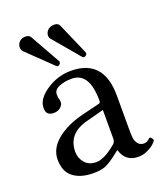

<svg xmlns="http://www.w3.org/2000/svg" viewBox="-125 -735 707 829"><g transform="rotate(-20 228.5 -320.5)"><path d="M85.9 -645Q104 -645 109.9 -633.8L188 -495.1Q189 -494.1 189 -491.2Q189 -485.4 184.1 -481.2Q179.2 -477.1 175.8 -477.1Q171.9 -477.1 168.9 -480L55.2 -589.8Q48.3 -597.7 47.9 -608.9Q47.9 -623 58.3 -634Q68.8 -645 85.9 -645ZM222.2 -650.9Q239.3 -650.9 245.1 -637.2L307.6 -494.1L309.1 -487.8Q309.1 -485.8 308.1 -483.4Q307.1 -481 303.5 -478Q299.8 -475.1 294.9 -475.1Q291 -475.1 288.1 -478L186 -599.1Q180.2 -605 180.2 -615.2Q180.2 -628.4 190.7 -639.6Q201.2 -650.9 222.2 -650.9ZM293 -232.9 213.9 -211.9Q118.7 -188 119.1 -102.1Q119.1 -75.2 137.5 -53Q155.8 -30.8 190.9 -30.8Q226.1 -30.8 278.8 -74.2Q293 -84 293 -100.1ZM293 -47.9H291L271 -32.2Q237.8 -6.3 216.8 1.7Q195.8 9.8 162.1 9.8Q105 9.8 70.6 -16.1Q36.1 -42 36.1 -98.1Q36.1 -147.9 81.5 -186Q127 -224.1 201.2 -243.2L287.1 -264.2Q293 -266.1 293 -275.9Q293 -405.8 211.9 -405.8Q178.7 -405.8 153.8 -395.3Q128.9 -384.8 128.9 -363.8Q128.9 -349.6 130.9 -344.2Q133.8 -338.4 133.8 -326.2Q133.8 -314.9 121.8 -304Q109.9 -293 89.8 -293Q54.7 -293 55.2 -328.1Q55.2 -369.1 107.2 -404.1Q159.2 -439 220.2 -439Q371.1 -439 371.1 -270V-121.1Q371.1 -92.3 372.6 -77.1Q374 -62 383.5 -49.1Q393.1 -36.1 411.1 -36.1Q423.3 -36.1 432.1 -43.9Q440.9 -51.8 441.9 -51.8Q444.8 -51.8 450 -45.9Q455.1 -40 455.1 -35.2Q455.1 -32.2 444.6 -21.7Q434.1 -11.2 413.1 -0.7Q392.1 9.8 370.1 9.8Q310.1 10.3 293 -47.9Z"/></g></svg>

Font: Linux Libertine Capitals
Style: Small Caps
Weight: 400
Designer: Philipp H. Poll
Foundry: Philipp H. Poll
Version: Version 5.1.3